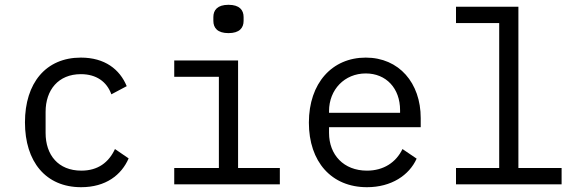

<svg xmlns="http://www.w3.org/2000/svg" viewBox="-20 -768 2440 800"><path d="M318 12C421 12 486 -39 516 -108L459 -147C433 -91 388 -57 319 -57C222 -57 170 -123 170 -214V-302C170 -393 223 -459 317 -459C381 -459 425 -428 444 -375L508 -409C479 -479 417 -528 317 -528C171 -528 84 -422 84 -258C84 -95 170 12 318 12Z M932 -630C978 -630 995 -652 995 -681V-697C995 -726 978 -748 932 -748C886 -748 869 -726 869 -697V-681C869 -652 886 -630 932 -630ZM706 0H1146V-68H972V-516H706V-448H892V-68H706Z M1509 12C1611 12 1685 -38 1716 -107L1657 -147C1630 -91 1578 -57 1509 -57C1412 -57 1351 -123 1351 -214V-238H1733V-276C1733 -422 1643 -528 1504 -528C1364 -528 1267 -422 1267 -257C1267 -94 1361 12 1509 12ZM1504 -462C1589 -462 1647 -400 1647 -309V-298H1351V-305C1351 -395 1416 -462 1504 -462Z M1880 0H2320V-68H2140V-740H1880V-672H2060V-68H1880Z"/></svg>

Font: IBM Plex Mono
Style: Regular
Weight: 400
Monospace: yes
Designer: Mike Abbink, Paul van der Laan, Pieter van Rosmalen
Foundry: Bold Monday
Version: Version 2.004